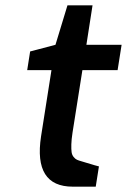

<svg xmlns="http://www.w3.org/2000/svg" viewBox="-20 -700 476 720"><path d="M82 -437 93 -507 188 -532 233 -680H327L304 -532H436L421 -437H289L252 -203Q248 -177 247.5 -158.5Q247 -140 248.5 -129.5Q250 -119 256 -111.5Q262 -104 268.5 -101Q275 -98 286 -95Q348 -76 351 -76L339 0H253Q105 0 134 -189L173 -437Z"/></svg>

Font: Exo
Style: DemiBoldItalic
Weight: 600
Designer: Natanael Gama
Version: Version 1